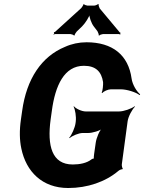

<svg xmlns="http://www.w3.org/2000/svg" viewBox="-20 -933 723 963"><path d="M345 -108C240 -108 216 -202 234 -334L240 -377C257 -504 302 -603 401 -603C461 -603 489 -573 497 -521C498 -508 495 -477 490 -468L493 -466C499 -475 522 -485 536 -485H586C617 -485 663 -470 680 -456L683 -460C666 -473 644 -509 640 -539C624 -657 544 -721 414 -721C376 -721 339 -713 306 -698C189 -650 113 -538 91 -376L85 -334C77 -279 78 -230 87 -188C111 -72 192 10 322 10C419 10 509 -21 574 -76C578 -80 590 -85 594 -84L596 -87C593 -89 590 -104 591 -109L620 -324C623 -348 643 -385 657 -398L655 -400C640 -388 601 -374 577 -374H410C390 -374 360 -388 351 -400L349 -398C357 -385 363 -348 360 -324L359 -316C356 -292 339 -255 327 -242L329 -240C342 -252 375 -266 395 -266H423C443 -266 482 -277 496 -290L494 -292C479 -280 463 -240 460 -216L452 -160C451 -154 449 -137 452 -134L455 -137C452 -140 441 -136 438 -133C415 -115 380 -108 345 -108ZM581 -770 480 -891C478 -895 473 -908 475 -911L472 -913C469 -909 457 -905 453 -905H418C414 -905 403 -909 401 -912L398 -911C399 -908 390 -895 387 -892L256 -773C255 -772 253 -772 252 -772L250 -769C250 -768 252 -767 252 -766C252 -764 249 -762 248 -761L250 -759C251 -760 253 -762 255 -762H334C338 -762 349 -758 351 -755L355 -756C353 -759 362 -772 365 -775L392 -801C407 -816 429 -849 431 -865H428C426 -849 439 -815 450 -801L469 -776C471 -772 477 -759 475 -756L477 -754C479 -758 492 -762 496 -762H578C579 -762 581 -760 582 -759L584 -762C583 -763 583 -764 583 -765C583 -766 584 -766 585 -767L583 -770Z"/></svg>

Font: Asimov
Style: EdgeNarIt
Weight: 500
Designer: Google
Version: Version 2.000980: 2014